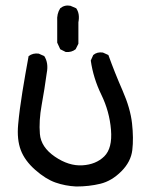

<svg xmlns="http://www.w3.org/2000/svg" viewBox="-20 -676 540 698"><path d="M257 2Q217 0 181.5 -12.5Q146 -25 108 -58.5Q70 -92 55.5 -130.5Q41 -169 46 -223.5Q51 -278 61.5 -342.5Q72 -407 84 -472Q100 -484 121 -481L141 -472Q157 -447 150 -411Q142 -352 131.5 -294.5Q121 -237 125 -189Q129 -141 179.5 -106.5Q230 -72 279.5 -75Q329 -78 359 -107.5Q389 -137 383.5 -204Q378 -271 348.5 -331.5Q319 -392 310 -456L319 -476Q333 -488 354 -485L374 -476Q397 -412 425.5 -347Q454 -282 460 -227.5Q466 -173 461 -130.5Q456 -88 421 -53Q386 -18 345 -8Q304 2 257 2ZM219 -487 199 -497 188 -521V-599Q186 -626 199 -646Q215 -659 236 -655L257 -646Q271 -626 265 -595V-517L255 -497Q240 -485 219 -487Z"/></svg>

Font: NaniFont Regular
Style: Regular
Weight: 400
Designer: Nanigashitei
Version: Version 1.036